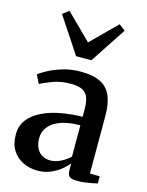

<svg xmlns="http://www.w3.org/2000/svg" viewBox="-126 -921 772 1008"><g transform="rotate(15 260.0 -417.0)"><path d="M177 10.5Q135 10.5 99 -6.8Q63 -24 41.2 -58.2Q19.5 -92.5 19.5 -143.5Q19.5 -192 46.2 -226Q73 -260 118.2 -281.5Q163.5 -303 219.5 -313Q275.5 -323 334.5 -324V-363.5Q334.5 -402.5 325.8 -427Q317 -451.5 294.5 -463.5Q272 -475.5 231 -475.5Q176.5 -475.5 134.5 -459.8Q92.5 -444 67.5 -431L44.5 -476.5Q57.5 -488 89.8 -505.5Q122 -523 167.2 -536.8Q212.5 -550.5 265 -550.5Q332 -550.5 372.2 -530.2Q412.5 -510 430.5 -467.8Q448.5 -425.5 448.5 -359.5V-46.5L502 -45V-6.5Q491 -4 472.8 -0.2Q454.5 3.5 434 6Q413.5 8.5 394.5 8.5Q365.5 8.5 352.8 0Q340 -8.5 340 -37V-72.5Q329 -57.5 306 -38Q283 -18.5 250.5 -4Q218 10.5 177 10.5ZM229 -58.5Q255 -58.5 283.8 -72.2Q312.5 -86 334.5 -107.5V-277.5Q271 -277.5 228.5 -262Q186 -246.5 164.5 -219.5Q143 -192.5 143 -157.5Q143 -125 154.2 -102.8Q165.5 -80.5 185 -69.5Q204.5 -58.5 229 -58.5ZM219 -622.5 90 -817.5 124 -843.5 260.5 -708.5 396.5 -843.5 430.5 -817.5 302 -622.5Z"/></g></svg>

Font: Merriweather 60pt SemiBold
Style: Regular
Weight: 600
Version: Version 2.100